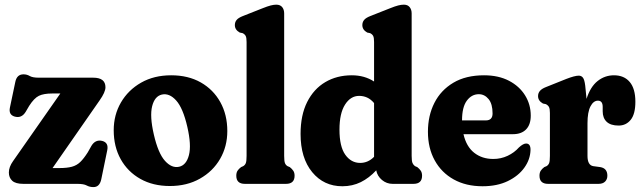

<svg xmlns="http://www.w3.org/2000/svg" viewBox="-20 -768 2677 802"><path d="M396 -348.5 199.5 -66H228Q260 -66 280.2 -71.5Q300.5 -77 315.2 -91.2Q330 -105.5 346.5 -131.5L362 -159Q378.5 -186 406.5 -179.5Q434.5 -172.5 428 -140.5L403 -19Q396 13.5 370.5 13.5Q354.5 13.5 342.2 6.8Q330 0 303 0H77.5Q45 0 31 -13Q17 -26 17 -47.5Q17 -70.5 34.5 -95L232 -377.5H198.5Q162.5 -377.5 142.5 -367.8Q122.5 -358 102 -326L87 -300.5Q70 -273 41.5 -281Q15 -288.5 21.5 -319L44 -426Q50.5 -457.5 78 -457.5Q92.5 -457.5 104.2 -450.5Q116 -443.5 142.5 -443.5H369.5Q420.5 -443.5 420.5 -403.5Q420.5 -383 396 -348.5Z M695 -453.5Q766 -453.5 818.5 -423.8Q871 -394 900.2 -341.5Q929.5 -289 929.5 -220.5Q929.5 -156.5 899.5 -104.5Q869.5 -52.5 815.2 -21.8Q761 9 689.5 9Q619 9 566.2 -20.8Q513.5 -50.5 484.2 -103Q455 -155.5 455 -224Q455 -288 485.2 -340Q515.5 -392 569.5 -422.8Q623.5 -453.5 695 -453.5ZM728.5 -71.5Q758.5 -78.5 769.2 -120.2Q780 -162 762.5 -238Q744.5 -316.5 716 -348.2Q687.5 -380 656 -373Q626 -366 615.5 -324.2Q605 -282.5 622.5 -206.5Q640.5 -128 669 -96.2Q697.5 -64.5 728.5 -71.5Z M1167 -712V-117Q1167 -95 1170.2 -86.8Q1173.5 -78.5 1181 -74L1190.5 -70Q1200 -62.5 1205.2 -54.5Q1210.5 -46.5 1210.5 -34Q1210.5 0 1174.5 0H1003Q967 0 967 -34Q967 -46.5 972 -54.5Q977 -62.5 987 -70L996 -74Q1003.5 -78.5 1006.8 -86.8Q1010 -95 1010 -117V-592.5Q1010 -610.5 1006.2 -617.8Q1002.5 -625 993.5 -629.5L981.5 -632Q961 -643.5 961 -663Q961 -675.5 968.2 -684.5Q975.5 -693.5 994.5 -701L1075.5 -733Q1098 -742 1110.8 -745.2Q1123.5 -748.5 1134 -748.5Q1150.5 -748.5 1158.8 -738.2Q1167 -728 1167 -712Z M1235.5 -208.5Q1235.5 -287 1263 -341.8Q1290.5 -396.5 1338.8 -425Q1387 -453.5 1449.5 -453.5Q1502.5 -453.5 1542.5 -427.5V-592.5Q1542.5 -610.5 1538.8 -617.8Q1535 -625 1526 -629.5L1514 -632Q1493.5 -643.5 1493.5 -663Q1493.5 -675.5 1500.8 -684.5Q1508 -693.5 1527 -701L1608 -733Q1630.5 -742 1643.2 -745.2Q1656 -748.5 1667 -748.5Q1683 -748.5 1691.2 -738.2Q1699.5 -728 1699.5 -712V-117Q1699.5 -95 1703.2 -86.8Q1707 -78.5 1713.5 -74L1723 -70Q1732.5 -62.5 1737.8 -54.5Q1743 -46.5 1743 -34Q1743 0 1707 0H1620Q1595 0 1575.5 -16.2Q1556 -32.5 1551.5 -56.5Q1522 -24.5 1487 -7.2Q1452 10 1410 10Q1332.5 10 1284 -49Q1235.5 -108 1235.5 -208.5ZM1398 -226.5Q1398 -156 1422.2 -121.8Q1446.5 -87.5 1484.5 -87.5Q1517.5 -87.5 1542.5 -113V-337.5Q1529 -353.5 1513.5 -360.5Q1498 -367.5 1480 -367.5Q1444.5 -367.5 1421.2 -331Q1398 -294.5 1398 -226.5Z M2197 -285Q2197 -247.5 2177.5 -227.5Q2158 -207.5 2122.5 -207.5H1916Q1928 -155.5 1960.8 -129.8Q1993.5 -104 2040.5 -104Q2072.5 -104 2100.5 -117.2Q2128.5 -130.5 2147.5 -152Q2165.5 -168.5 2177.5 -168.5Q2196.5 -168.5 2196 -141.5Q2195 -102 2170.2 -67.5Q2145.5 -33 2101 -11.5Q2056.5 10 1995.5 10Q1926.5 10 1875.2 -18.5Q1824 -47 1795.8 -98.2Q1767.5 -149.5 1767.5 -217.5Q1767.5 -285 1794.5 -338.2Q1821.5 -391.5 1873.8 -422.5Q1926 -453.5 2002 -453.5Q2062 -453.5 2105.8 -430.8Q2149.5 -408 2173.2 -369.8Q2197 -331.5 2197 -285ZM1980 -374.5Q1950 -374.5 1930 -347.5Q1910 -320.5 1910 -265.5V-265H2009Q2037.5 -265 2037.5 -294Q2037.5 -334 2020.8 -354.2Q2004 -374.5 1980 -374.5Z M2424.5 -410.5 2430 -355Q2446 -405.5 2476.2 -429.5Q2506.5 -453.5 2544.5 -453.5Q2587 -453.5 2610.5 -425.5Q2634 -397.5 2634 -343Q2634 -291.5 2614.5 -267.5Q2595 -243.5 2564 -243.5Q2531 -243.5 2514.2 -259.2Q2497.5 -275 2497.5 -303V-321.5Q2497.5 -347.5 2477.5 -347.5Q2459 -347.5 2446.5 -323.8Q2434 -300 2434 -253V-117Q2434 -78 2458 -74L2487.5 -70Q2517 -65 2517 -34Q2517 -19 2507.5 -9.5Q2498 0 2480 0H2269.5Q2233.5 0 2233.5 -34Q2233.5 -46.5 2238.5 -54.5Q2243.5 -62.5 2253.5 -70L2263 -74Q2270.5 -78.5 2273.8 -86.8Q2277 -95 2277 -117V-296Q2277 -314 2273 -321.2Q2269 -328.5 2260 -333L2248 -335.5Q2227.5 -347 2227.5 -366.5Q2227.5 -379 2235.2 -388.2Q2243 -397.5 2261 -404.5L2346 -438.5Q2381 -452 2397.5 -452Q2408.5 -452 2415 -443.5Q2421.5 -435 2424.5 -410.5Z"/></svg>

Font: Fraunces 144pt S100
Style: Bold
Weight: 700
Version: Version 1.000; ttfautohint (v1.8.3)